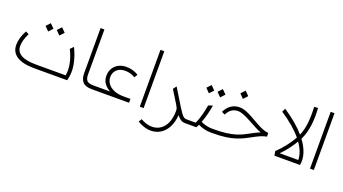

<svg xmlns="http://www.w3.org/2000/svg" viewBox="-69 -1430 4195 2350"><g transform="rotate(20 2028.5 -255.0)"><path d="M334 0Q186 0 108 -49.5Q30 -99 30 -195Q30 -284 86 -389L128 -368Q103 -318 91.5 -277Q80 -236 80 -199Q80 -50 339 -50H727Q750 -197 663 -372L703 -412Q756 -305 773.5 -201Q791 -97 764 0ZM341 -481 288 -535 338 -588 391 -535ZM487 -481 434 -535 484 -588 537 -535Z M1083 0Q1001 0 965.5 -39Q930 -78 930 -149V-740H980V-153Q980 -99 1002.5 -74.5Q1025 -50 1087 -50H1106V0Z M1106 -50H1305Q1253 -79 1224.5 -119Q1196 -159 1196 -217Q1196 -272 1221 -313.5Q1246 -355 1290 -378.5Q1334 -402 1392 -402Q1479 -402 1550 -357L1524 -315Q1465 -352 1392 -352Q1326 -352 1286 -315Q1246 -278 1246 -217Q1246 -172 1273 -134Q1300 -96 1353 -73Q1406 -50 1484 -50H1570V0H1106Q1076 0 1076 -25Q1076 -50 1106 -50Z M1710 -740H1760V0H1710Z M1931 230Q1891 230 1845.5 215.5Q1800 201 1760 176L1784 136Q1818 156 1856.5 168Q1895 180 1928 180Q2027 180 2086 105Q2145 30 2145 -108Q2145 -126 2137.5 -143Q2130 -160 2118 -179L2016 -344L2049 -387L2181 -171Q2211 -123 2230 -97Q2249 -71 2264.5 -60.5Q2280 -50 2298 -50H2303V0H2297Q2266 0 2241.5 -16Q2217 -32 2192 -65Q2185 25 2151.5 91.5Q2118 158 2061.5 194Q2005 230 1931 230Z M2303 -50H2420Q2445 -104 2462.5 -169.5Q2480 -235 2491 -300L2547 -319Q2524 -183 2485 -85Q2520 -67 2558.5 -58.5Q2597 -50 2629 -50H2635V0H2633Q2588 0 2546 -10.5Q2504 -21 2467 -40Q2457 -20 2447 0H2303Q2273 0 2273 -25Q2273 -50 2303 -50ZM2449 -443 2396 -497 2446 -550 2499 -497ZM2595 -443 2542 -497 2592 -550 2645 -497Z M2635 -50H2661Q2752 -50 2818.5 -59Q2885 -68 2933.5 -83Q2982 -98 3019.5 -116Q3057 -134 3091 -153Q3125 -172 3153 -186Q3181 -200 3208 -210Q3172 -222 3126 -247Q3080 -272 3031.5 -298Q2983 -324 2938.5 -342.5Q2894 -361 2860 -361Q2766 -361 2719 -264L2677 -285Q2706 -347 2754 -379Q2802 -411 2862 -411Q2904 -411 2948 -394Q2992 -377 3036.5 -352Q3081 -327 3125.5 -301.5Q3170 -276 3213 -257.5Q3256 -239 3297 -236L3299 -188Q3255 -180 3214.5 -162Q3174 -144 3115 -111Q3082 -93 3042 -73.5Q3002 -54 2950 -37Q2898 -20 2827.5 -10Q2757 0 2661 0H2635Q2605 0 2605 -25Q2605 -50 2635 -50ZM2863 -521 2811 -575 2861 -628 2913 -575Z M3453 -56Q3511 -111 3560 -173.5Q3609 -236 3646 -302Q3547 -422 3369 -539L3391 -585Q3566 -470 3670 -349V-350Q3701 -421 3712 -515.5Q3723 -610 3716 -728L3766 -732Q3783 -481 3711 -324Q3707 -316 3703 -308Q3763 -228 3787 -150Q3811 -72 3796 0H3464ZM3514 -50H3756Q3755 -151 3677 -262Q3646 -209 3605 -154.5Q3564 -100 3514 -50Z M3927 -740H3977V0H3927Z"/></g></svg>

Font: Readex Pro ExtraLight
Style: Regular
Weight: 200
Designer: Bonnie Shaver-Troup, Thomas Jockin
Foundry: Lexend
Version: Version 1.203; ttfautohint (v1.8.3)